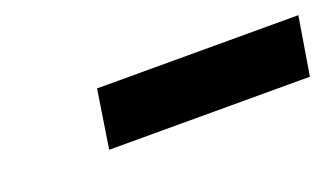

<svg xmlns="http://www.w3.org/2000/svg" viewBox="-28 -825 558 320"><g transform="rotate(-20 251.0 -665.5)"><path d="M129 -614 145 -717H502L485 -614Z"/></g></svg>

Font: Nunito Sans 7pt ExtraBold
Style: Italic
Weight: 800
Italic angle: -9°
Designer: Vernon Adams
Foundry: Vernon Adams
Version: Version 3.101;gftools[0.9.27]